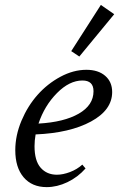

<svg xmlns="http://www.w3.org/2000/svg" viewBox="-20 -748 483 779"><path d="M301.8 -518.6 269 -540.5 389.2 -728 443.4 -690.4ZM169.4 11.2Q109.9 11.2 75.9 -28.6Q42 -68.4 42 -138.7Q42 -198.2 67.1 -258.1Q92.3 -317.9 132.3 -363Q172.4 -408.2 225.1 -436.5Q277.8 -464.8 330.6 -464.8Q378.4 -464.8 406.7 -440.4Q435.1 -416 435.1 -374.5Q435.1 -301.8 349.4 -255.1Q263.7 -208.5 124.5 -202.6Q120.1 -178.2 120.1 -154.8Q120.1 -95.7 145 -67.4Q169.9 -39.1 210.9 -39.1Q235.4 -39.1 264.2 -50Q293 -61 314 -80.1L327.1 -64.5Q295.4 -28.8 253.4 -8.8Q211.4 11.2 169.4 11.2ZM314.5 -421.4Q261.7 -421.4 211.2 -370.4Q160.6 -319.3 136.2 -246.6Q239.7 -252.4 299.6 -286.9Q359.4 -321.3 359.4 -377.9Q359.4 -421.4 314.5 -421.4Z"/></svg>

Font: Elstob 6pt
Style: Italic
Weight: 400
Italic angle: -20°
Designer: Peter S. Baker
Version: Version 1.015